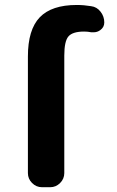

<svg xmlns="http://www.w3.org/2000/svg" viewBox="-20 -784 477 783"><path d="M242.2 -557.6V-78.1Q242.2 -54.7 225.1 -37.6Q208 -20.5 184.6 -20.5H151.4Q127.9 -20.5 110.8 -37.6Q93.8 -54.7 93.8 -78.1V-553.7Q93.8 -663.1 142.1 -713.4Q190.4 -763.7 293 -763.7Q322.3 -763.7 351.6 -758.8Q375 -755.9 390.1 -736.3Q405.3 -716.8 405.3 -692.4Q405.3 -672.9 388.7 -661.1Q377 -652.3 361.3 -652.3Q357.4 -652.3 352.5 -652.3Q337.9 -655.3 323.2 -655.3Q276.4 -655.3 259.3 -635.7Q242.2 -616.2 242.2 -557.6Z"/></svg>

Font: Gen Jyuu Gothic Bold
Style: Bold
Weight: 700
Designer: [Source Han Sans]
Ryoko NISHIZUKA  (kana & ideographs); Paul D. Hunt (Latin, Greek & Cyrillic); Wenlong ZHANG  (bopomofo
Version: Version 1.002.20150607